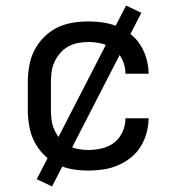

<svg xmlns="http://www.w3.org/2000/svg" viewBox="-20 -605 640 690"><path d="M298 8Q268 8 239 3Q210 -2 184 -15Q158 -28 137 -49.5Q116 -71 103 -97Q90 -123 85 -152Q80 -181 80 -210V-310Q80 -339 85 -368Q90 -397 103 -423Q116 -449 137 -470.5Q158 -492 184 -505Q210 -518 239 -523Q268 -528 298 -528Q325 -528 351.5 -524Q378 -520 403 -509.5Q428 -499 449.5 -482Q471 -465 485 -442.5Q499 -420 506.5 -393.5Q514 -367 514 -340Q514 -340 514 -340Q514 -340 514 -340H431Q431 -340 431 -340Q431 -340 431 -340Q431 -365 420.5 -388.5Q410 -412 391 -427Q372 -442 347 -448Q322 -454 298 -454Q279 -454 260.5 -450.5Q242 -447 225.5 -438Q209 -429 196.5 -414.5Q184 -400 176 -383Q168 -366 165.5 -347.5Q163 -329 163 -310V-210Q163 -191 165.5 -172.5Q168 -154 176 -137Q184 -120 196.5 -105.5Q209 -91 225.5 -82Q242 -73 260.5 -69.5Q279 -66 298 -66Q322 -66 347 -72Q372 -78 391 -93Q410 -108 420.5 -131.5Q431 -155 431 -180Q431 -180 431 -180Q431 -180 431 -180H514Q514 -180 514 -180Q514 -180 514 -180Q514 -153 506.5 -126.5Q499 -100 485 -77.5Q471 -55 449.5 -38Q428 -21 403 -10.5Q378 0 351.5 4Q325 8 298 8ZM167 65 112 39 433 -585 488 -559Z"/></svg>

Font: Iosevka Custom Extended
Style: Regular
Weight: 400
Width: 7
Monospace: yes
Designer: Belleve Invis
Foundry: Belleve Invis
Version: Version 11.2.4; ttfautohint (v1.8.4)